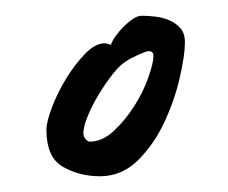

<svg xmlns="http://www.w3.org/2000/svg" viewBox="-20 -452 290 244"><path d="M215 -398Q215 -382 208.5 -353.5Q202 -325 189 -297Q176 -269 155.5 -248.5Q135 -228 107 -228Q81 -228 60 -240Q39 -252 39 -287Q39 -297 46 -315.5Q53 -334 64 -352Q75 -370 88 -383.5Q101 -397 113 -397Q115 -397 121 -395Q122 -399 126.5 -405.5Q131 -412 137 -418Q143 -424 149 -428Q155 -432 160 -432Q167 -432 176.5 -431Q186 -430 194.5 -426.5Q203 -423 209 -416.5Q215 -410 215 -398ZM140 -374Q132 -369 123 -357.5Q114 -346 105.5 -332Q97 -318 91.5 -304.5Q86 -291 86 -283Q86 -278 89 -275Q92 -272 94 -272Q110 -272 124.5 -285.5Q139 -299 150.5 -317Q162 -335 168.5 -353.5Q175 -372 175 -381Q175 -387 169 -387Q166 -387 156 -382.5Q146 -378 140 -374Z"/></svg>

Font: Reenie Beanie
Style: Regular
Weight: 500
Designer: James Grieshaber
Foundry: James Grieshaber
Version: Version 1.000